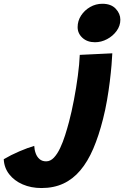

<svg xmlns="http://www.w3.org/2000/svg" viewBox="-284 -726 650 999"><path d="M252.2 -107.4Q230.2 -19.9 201.4 47.4Q172.5 114.8 134.1 160.2Q95.8 205.8 45.8 229.1Q-4.1 252.4 -68.4 252.4Q-122.4 252.4 -166.1 233.4Q-209.9 214.4 -236.2 180.5Q-262.5 146.6 -264.5 102.4Q-227.5 80.4 -182.6 61.2Q-137.6 42.1 -105.9 33Q-105 53.4 -98.2 71.9Q-91.5 90.4 -78.1 101.9Q-64.6 113.5 -43.9 113.5Q-21.8 113.5 -3.6 94.3Q14.5 75.1 29 44.2Q43.5 13.4 54.8 -22.4Q66.1 -58.2 74.9 -91.2Q89 -144.6 100.9 -207.4Q112.9 -270.1 121 -331.3Q129.1 -392.5 131.1 -440.5L300.4 -448.6Q299.5 -425.9 296.3 -387.4Q293.1 -348.9 287.3 -301.6Q281.5 -254.2 272.8 -204.1Q264.1 -153.9 252.2 -107.4ZM248.6 -706.4Q293.8 -706.4 318 -680.7Q342.2 -655 342.2 -623.5Q342.2 -591.8 322.7 -564.9Q303.1 -538.1 272.9 -522.2Q242.8 -506.2 210.2 -506.2Q170.1 -506.2 145 -529.2Q119.9 -552.2 119.9 -584.8Q119.9 -617.5 137.8 -645.1Q155.8 -672.8 185.2 -689.6Q214.6 -706.4 248.6 -706.4Z"/></svg>

Font: Grandstander Thin
Style: Italic
Weight: 100
Italic angle: -15°
Designer: Tyler Finck
Foundry: Etcetera Type Co
Version: Version 1.200